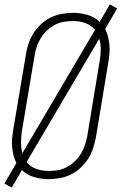

<svg xmlns="http://www.w3.org/2000/svg" viewBox="-20 -801 549 867"><path d="M33 46 0 28 54 -65Q46 -81 41.5 -98.5Q37 -116 35 -134.5Q33 -153 34.5 -172Q36 -191 39 -210L97 -555Q101 -580 109 -604.5Q117 -629 131.5 -651.5Q146 -674 166 -692.5Q186 -711 210 -722.5Q234 -734 260 -738.5Q286 -743 310 -743Q344 -743 376 -733.5Q408 -724 430 -702L476 -781L509 -763L455 -670Q463 -654 467.5 -636.5Q472 -619 474 -600.5Q476 -582 474.5 -563Q473 -544 470 -525L413 -180Q408 -155 400 -130.5Q392 -106 377.5 -83.5Q363 -61 343 -42.5Q323 -24 299 -12.5Q275 -1 249 3.5Q223 8 199 8Q165 8 133.5 -1.5Q102 -11 79 -33ZM81 -109 409 -666Q392 -687 366 -696.5Q340 -706 310 -706Q290 -706 268.5 -702.5Q247 -699 228 -689Q209 -679 192.5 -663.5Q176 -648 164.5 -629.5Q153 -611 146 -590.5Q139 -570 136 -549L78 -204Q75 -180 75 -156Q75 -132 81 -109ZM200 -29Q220 -29 241 -32.5Q262 -36 281 -46Q300 -56 316.5 -71.5Q333 -87 344.5 -105.5Q356 -124 363 -144.5Q370 -165 374 -186L431 -531Q435 -555 435 -579Q435 -603 428 -626L100 -69Q117 -48 143.5 -38.5Q170 -29 200 -29Z"/></svg>

Font: Iosevka Extralight Oblique
Style: Regular
Weight: 200
Italic angle: -9°
Monospace: yes
Designer: Belleve Invis
Foundry: Belleve Invis
Version: Version 32.5.0; ttfautohint (v1.8.4)